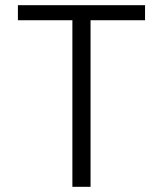

<svg xmlns="http://www.w3.org/2000/svg" viewBox="-20 -720 627 740"><path d="M259 0V-642H49V-700H539V-642H329V0Z"/></svg>

Font: Host Grotesk Light Light
Style: Regular
Weight: 300
Version: Version 1.003